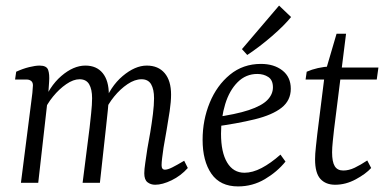

<svg xmlns="http://www.w3.org/2000/svg" viewBox="-20 -655 1387 688"><path d="M536 7Q520 7 508.5 -2Q497 -11 497 -34Q497 -48 500.5 -71Q504 -94 508 -122Q513 -148 518.5 -181Q524 -214 528 -246.5Q532 -279 532 -303Q532 -335 521.5 -353Q511 -371 487 -371Q463 -371 437 -353.5Q411 -336 389 -309Q367 -282 355 -253L351 -279Q375 -345 419.5 -382.5Q464 -420 506 -420Q547 -420 570 -393Q593 -366 593 -316Q593 -291 588 -257Q583 -223 577 -189Q571 -155 566 -126Q563 -105 561 -89Q559 -73 559 -63Q559 -47 571 -47Q581 -47 597 -55Q613 -63 640 -79L653 -53Q628 -25 595 -9Q562 7 536 7ZM55 0 92 -290Q94 -302 96 -322Q98 -342 98 -349Q98 -360 91.5 -365Q85 -370 76 -370H34L38 -398Q62 -409 84.5 -414.5Q107 -420 122 -420Q147 -420 152.5 -404.5Q158 -389 156 -362L153 -318L117 0ZM276 0 301 -197Q303 -215 306.5 -248Q310 -281 310 -303Q310 -335 299.5 -353Q289 -371 265 -371Q243 -371 217.5 -353.5Q192 -336 170 -309Q148 -282 136 -253L132 -279Q156 -345 199.5 -382.5Q243 -420 286 -420Q326 -420 348 -393Q370 -366 370 -316Q370 -294 366.5 -261Q363 -228 360 -200L338 0Z M915 -426Q962 -426 992 -402.5Q1022 -379 1022 -337Q1022 -295 989 -269Q956 -243 893 -227.5Q830 -212 741 -200L745 -234Q825 -245 871.5 -260.5Q918 -276 938 -296.5Q958 -317 958 -342Q958 -368 941.5 -379Q925 -390 902 -390Q861 -390 831.5 -360.5Q802 -331 787 -282Q772 -233 772 -176Q772 -109 794 -72.5Q816 -36 856 -36Q885 -36 917.5 -53Q950 -70 985 -101L1003 -76Q973 -39 929 -13Q885 13 833 13Q769 13 737.5 -32.5Q706 -78 706 -154Q706 -225 731.5 -287Q757 -349 804 -387.5Q851 -426 915 -426ZM847 -479 980 -635 1023 -594Q999 -564 954.5 -525.5Q910 -487 866 -458Z M1181 7Q1147 7 1128 -14Q1109 -35 1109 -84Q1109 -103 1112 -129.5Q1115 -156 1117 -175L1144 -391L1186 -534H1220L1177 -191Q1175 -173 1172.5 -149Q1170 -125 1170 -109Q1170 -75 1179.5 -59.5Q1189 -44 1210 -44Q1230 -44 1251 -54Q1272 -64 1296 -80L1310 -53Q1291 -32 1255 -12.5Q1219 7 1181 7ZM1075 -370 1079 -398Q1097 -406 1119 -411Q1141 -416 1164 -417L1187 -413H1336L1330 -370Z"/></svg>

Font: Yrsa Light
Style: Italic
Weight: 300
Italic angle: -7.10001°
Designer: Anna Giedrys (Yrsa+Rasa design), David Brezina (Yrsa art-direction, Rasa art-direction, design)
Foundry: Rosetta Type Foundry
Version: Version 2.004